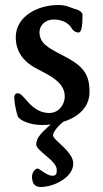

<svg xmlns="http://www.w3.org/2000/svg" viewBox="-20 -490 413 768"><path d="M250 -16H210C147 39 125 58 125 88C125 114 207 152 207 189C207 204 206 213 189 213C168 213 137 184 131 184C120 184 108 201 108 216C108 242 118 258 142 258C197 258 273 219 273 164C273 115 192 71 192 51C192 40 210 12 250 -16ZM213 -470C130 -470 43 -424 43 -341C43 -280 78 -239 133 -212C182 -187 239 -159 239 -105C239 -69 213 -38 177 -38C104 -38 76 -117 52 -117C42 -117 37 -111 37 -100C37 -80 45.4 -40.5 51 -25C56.1 -10.9 96 10 148 10C237 10 338 -31 338 -121C338 -192 316 -225 232 -268C173 -298 138 -317 138 -361C138 -391 164 -412 194 -412C227 -412 253.8 -398.7 266 -378C275.4 -362.1 287 -360 294 -360C309 -360 310 -402 310 -431C310 -439 300 -448 287 -452C263 -458 249 -470 213 -470Z"/></svg>

Font: EB Garamond SC 08
Style: Regular
Weight: 400
Version: Version 0.016